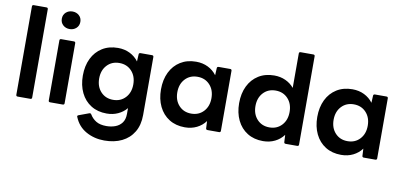

<svg xmlns="http://www.w3.org/2000/svg" viewBox="-85 -1039 3266 1551"><g transform="rotate(10 1548.0 -263.0)"><path d="M81 0Q68 0 68 -13V-737Q68 -750 81 -750H185Q198 -750 198 -737V-13Q198 0 185 0Z M399 -610Q367 -610 345 -630Q323 -650 323 -682Q323 -714 345 -734Q367 -754 399 -754Q431 -754 453 -734Q475 -714 475 -682Q475 -650 453 -630Q431 -610 399 -610ZM347 0Q334 0 334 -13V-505Q334 -518 347 -518H451Q464 -518 464 -505V-13Q464 0 451 0Z M831 228Q748 228 681 190.5Q614 153 584 79Q578 68 591 63L675 32Q685 28 692 39Q711 71 743 90.5Q775 110 827 110Q867 110 900.5 97.5Q934 85 954.5 57.5Q975 30 975 -16V-63Q947 -29 905 -9.5Q863 10 812 10Q738 10 683.5 -24Q629 -58 599.5 -119Q570 -180 570 -259Q570 -339 599.5 -399.5Q629 -460 683.5 -494Q738 -528 812 -528Q866 -528 909.5 -506.5Q953 -485 981 -447L984 -505Q984 -518 998 -518H1092Q1105 -518 1105 -505V-29Q1105 53 1070.5 110.5Q1036 168 974.5 198Q913 228 831 228ZM844 -108Q906 -108 945 -150Q984 -192 984 -259Q984 -326 945 -368Q906 -410 844 -410Q782 -410 743 -368Q704 -326 704 -259Q704 -192 743 -150Q782 -108 844 -108Z M1453 10Q1379 10 1324.5 -24Q1270 -58 1240.5 -119Q1211 -180 1211 -259Q1211 -339 1240.5 -399.5Q1270 -460 1324.5 -494Q1379 -528 1453 -528Q1507 -528 1550.5 -506.5Q1594 -485 1622 -447L1625 -505Q1625 -518 1639 -518H1733Q1746 -518 1746 -505V-13Q1746 0 1733 0H1639Q1625 0 1625 -13L1622 -71Q1594 -33 1550.5 -11.5Q1507 10 1453 10ZM1485 -108Q1547 -108 1586 -150Q1625 -192 1625 -259Q1625 -326 1586 -368Q1547 -410 1485 -410Q1423 -410 1384 -368Q1345 -326 1345 -259Q1345 -192 1384 -150Q1423 -108 1485 -108Z M2094 10Q2020 10 1965.5 -24Q1911 -58 1881.5 -119Q1852 -180 1852 -259Q1852 -339 1881.5 -399.5Q1911 -460 1965.5 -494Q2020 -528 2094 -528Q2145 -528 2187 -508.5Q2229 -489 2257 -455V-737Q2257 -750 2270 -750H2374Q2387 -750 2387 -737V-13Q2387 0 2374 0H2280Q2266 0 2266 -13L2263 -71Q2235 -33 2191.5 -11.5Q2148 10 2094 10ZM2126 -108Q2188 -108 2227 -150Q2266 -192 2266 -259Q2266 -326 2227 -368Q2188 -410 2126 -410Q2064 -410 2025 -368Q1986 -326 1986 -259Q1986 -192 2025 -150Q2064 -108 2126 -108Z M2735 10Q2661 10 2606.5 -24Q2552 -58 2522.5 -119Q2493 -180 2493 -259Q2493 -339 2522.5 -399.5Q2552 -460 2606.5 -494Q2661 -528 2735 -528Q2789 -528 2832.5 -506.5Q2876 -485 2904 -447L2907 -505Q2907 -518 2921 -518H3015Q3028 -518 3028 -505V-13Q3028 0 3015 0H2921Q2907 0 2907 -13L2904 -71Q2876 -33 2832.5 -11.5Q2789 10 2735 10ZM2767 -108Q2829 -108 2868 -150Q2907 -192 2907 -259Q2907 -326 2868 -368Q2829 -410 2767 -410Q2705 -410 2666 -368Q2627 -326 2627 -259Q2627 -192 2666 -150Q2705 -108 2767 -108Z"/></g></svg>

Font: LINE Seed Sans
Style: Bold
Weight: 700
Designer: LINE VX Design & Dalton Maag Ltd & Sandoll Inc
Foundry: Dalton Maag Ltd
Version: Version 1.003